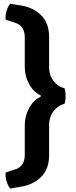

<svg xmlns="http://www.w3.org/2000/svg" viewBox="-20 -798 414 1042"><path d="M330 -319Q294 -327.5 270.2 -359Q246.5 -390.5 246.5 -432V-597Q246.5 -672.5 203.5 -715Q160.5 -757.5 94.5 -768L35 -777.5Q26.5 -768 20 -751.8Q13.5 -735.5 11 -719Q8.5 -702.5 11 -691L66 -673Q87 -666.5 100.8 -646.8Q114.5 -627 114.5 -596V-434Q114.5 -384.5 138.2 -341.2Q162 -298 200.5 -280.5V-272.5Q162 -255.5 138.2 -212Q114.5 -168.5 114.5 -119V43Q114.5 74.5 100.8 94Q87 113.5 66 120L11 138Q8.5 149 11 165.8Q13.5 182.5 20 198.8Q26.5 215 35 225L94.5 215Q160.5 204.5 203.5 161.8Q246.5 119 246.5 44V-121Q246.5 -162.5 270.2 -194.2Q294 -226 330 -234.5Q336 -250 336 -276.8Q336 -303.5 330 -319Z"/></svg>

Font: Signika SemiBold
Style: Regular
Weight: 600
Designer: Anna Giedry
Foundry: Anna Giedry
Version: Version 2.001